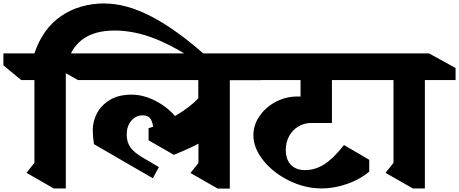

<svg xmlns="http://www.w3.org/2000/svg" viewBox="-97 -1101 2706 1132"><path d="M1114 -775 1088 -723Q936 -826 815 -873.5Q694 -921 578 -921Q333 -921 291 -694V10H220L59 -82L106 -141V-629H28L-77 -716V-786H106Q154 -931 263 -1006Q372 -1081 524 -1081L523 -1080Q647 -1080 793 -1005Q939 -930 1114 -775Z M1258 -628V11H1187L1026 -81L1073 -140V-254Q1019 -225 928 -188L779 -274V-345L806 -354Q800 -391 786 -406Q772 -421 746 -421Q704 -421 677 -389Q650 -357 650 -308Q650 -264 671 -233.5Q692 -203 741 -174L840 -116L804 -50L457 -251Q450 -293 450 -334Q450 -387 475.5 -434.5Q501 -482 552 -512.5Q603 -543 678 -543Q746 -543 815.5 -508.5Q885 -474 935 -417Q1027 -471 1072 -522V-629H363L208 -716V-786H1282L1438 -700L1439 -628Z M1588 -218Q1588 -160 1618.5 -129Q1649 -98 1700 -98Q1762 -98 1816 -133Q1870 -168 1931 -246L2080 -159V-89Q2027 -44 1950.5 -17Q1874 10 1800 10Q1701 10 1607.5 -36Q1514 -82 1455.5 -155Q1397 -228 1397 -304Q1397 -364 1433 -416.5Q1469 -469 1528.5 -500.5Q1588 -532 1656 -532H1675V-629H1323L1174 -716V-786H2119L2268 -700V-629H1860V-376H1739Q1695 -376 1661 -355Q1627 -334 1607.5 -298Q1588 -262 1588 -218Z M2408 -629V10H2337L2176 -82L2223 -141V-629H2195L2040 -716V-786H2433L2589 -700V-629Z"/></svg>

Font: Inknut Antiqua ExtraBold
Style: Regular
Weight: 800
Designer: Claus Eggers Sørensen
Foundry: Claus Eggers Sørensen
Version: Version 1.003; ttfautohint (v1.8.2) -l 8 -r 50 -G 200 -x 14 